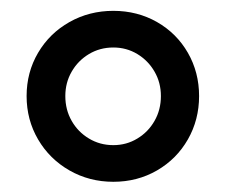

<svg xmlns="http://www.w3.org/2000/svg" viewBox="-20 -748 427 363"><path d="M30.3 -566.4Q30.3 -611.3 52 -648.2Q73.7 -685.1 111.3 -706.3Q148.9 -727.5 194.3 -727.5Q239.7 -727.5 276.9 -706.3Q314 -685.1 335.2 -648.2Q356.4 -611.3 356.4 -566.4Q356.4 -521.5 335.2 -484.4Q314 -447.3 276.9 -425.8Q239.7 -404.3 194.3 -404.3Q148.9 -404.3 111.3 -425.8Q73.7 -447.3 52 -484.4Q30.3 -521.5 30.3 -566.4ZM284.2 -566.4Q284.2 -591.8 272.2 -612.5Q260.3 -633.3 239.7 -645.8Q219.2 -658.2 194.3 -658.2Q168.9 -658.2 148.2 -645.8Q127.4 -633.3 115.5 -612.5Q103.5 -591.8 103.5 -566.4Q103.5 -540.5 115.5 -519.5Q127.4 -498.5 148.2 -486.1Q168.9 -473.6 194.3 -473.6Q219.2 -473.6 239.7 -486.1Q260.3 -498.5 272.2 -519.5Q284.2 -540.5 284.2 -566.4Z"/></svg>

Font: Reddit Sans Strawberry SemiBold
Style: Regular
Weight: 600
Designer: Stephen Hutchings
Foundry: Reddit
Version: Version 1.013